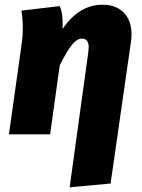

<svg xmlns="http://www.w3.org/2000/svg" viewBox="-20 -571 605 816"><path d="M355 -347Q357 -365 357 -370Q357 -407 328 -407Q308 -407 287 -382Q266 -357 234 -294L193 0H18L73 -391Q77 -419 77 -454Q77 -488 71 -526L234 -545Q242 -525 244.5 -505Q247 -485 246 -448Q316 -551 416 -551Q473 -551 506 -517.5Q539 -484 539 -424Q539 -407 536 -389L450 209L276 225Z"/></svg>

Font: Trujillo ExtraBold
Style: Italic
Weight: 800
Italic angle: -8°
Designer: Fira Sans original fonts by bBox Type GmbH, Carrois Corporate GbR, & Edenspiekermann AG / Changes by Cristiano Sobral
Foundry: Fira Sans original fonts by bBox Type GmbH, Carrois Corporate GbR, & Edenspiekermann AG / Changes by Cristiano Sobral
Version: Version 4.301;July 28, 2020;FontCreator 13.0.0.2655 64-bit